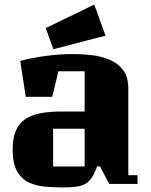

<svg xmlns="http://www.w3.org/2000/svg" viewBox="-20 -800 658 835"><path d="M92 -379 68 -535Q119 -549 181 -557Q243 -565 295 -565Q334 -565 376 -560.5Q418 -556 455 -541Q492 -526 515 -496Q538 -466 538 -415V-38H578V0H455L415 -76H402Q388 -36 371 -16.5Q354 3 326.5 9Q299 15 255 15Q217 15 178.5 12Q140 9 107.5 -5.5Q75 -20 55 -54Q35 -88 35 -150Q35 -205 52 -238Q69 -271 99 -287.5Q129 -304 167 -309.5Q205 -315 247 -315H348V-490H234L207 -379ZM348 -76V-240H211V-76ZM179 -678 390 -780 439 -645 212 -586Z"/></svg>

Font: Unlock
Style: Regular
Weight: 400
Designer: Eduardo Rodriguez Tunni
Foundry: Eduardo Rodriguez Tunni
Version: Version 1.003; ttfautohint (v1.8.4.7-5d5b);gftools[0.9.23]